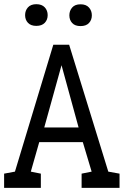

<svg xmlns="http://www.w3.org/2000/svg" viewBox="-20 -914 617 934"><path d="M102.1 -840.3Q102.1 -862.8 116 -878.2Q129.9 -893.6 156.7 -893.6Q183.6 -893.6 197.8 -878.2Q211.9 -862.8 211.9 -840.3Q211.9 -817.9 197.8 -803Q183.6 -788.1 156.7 -788.1Q129.9 -788.1 116 -803Q102.1 -817.9 102.1 -840.3ZM317.4 -839.4Q317.4 -861.8 331.1 -877.4Q344.7 -893.1 371.8 -893.1Q398.9 -893.1 412.8 -877.4Q426.8 -861.8 426.8 -839.4Q426.8 -816.9 412.8 -802Q398.9 -787.1 371.8 -787.1Q344.7 -787.1 331.1 -802Q317.4 -816.9 317.4 -839.4ZM362.3 -293.9 279.3 -596.7 195.3 -293.9ZM52.7 -79.1 239.3 -696.3H316.4L506.8 -79.1L561.5 -69.3V0H377V-69.3L425.8 -79.1L382.8 -222.7H170.9L129.9 -79.1L178.7 -69.3V0H0V-69.3Z"/></svg>

Font: Hopone
Style: Regular
Weight: 400
Foundry: SIL International (SIL)
Version: Version 1.00 September 3, 2015, initial release